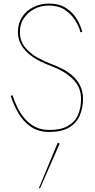

<svg xmlns="http://www.w3.org/2000/svg" viewBox="-20 -728 528 1071"><path d="M50 -197 40 -193Q55 -145 81.5 -98.5Q108 -52 150.5 -22Q193 8 255 8Q325 8 366 -17Q407 -42 425 -84Q443 -126 443 -175Q443 -216 428.5 -247Q414 -278 389.5 -301Q365 -324 334.5 -340.5Q304 -357 273 -368Q231 -384 189 -407Q147 -430 119 -465Q91 -500 91 -550Q91 -593 113 -626Q135 -659 171.5 -678Q208 -697 253 -697Q306 -697 341.5 -673.5Q377 -650 398.5 -616Q420 -582 429 -548L439 -550Q430 -586 408 -622.5Q386 -659 348 -683.5Q310 -708 253 -708Q206 -708 166.5 -688.5Q127 -669 103.5 -633.5Q80 -598 80 -550Q80 -510 97.5 -479Q115 -448 143.5 -425Q172 -402 204.5 -386Q237 -370 267 -359Q305 -345 343 -321.5Q381 -298 406.5 -262.5Q432 -227 432 -175Q432 -126 415 -87Q398 -48 359 -25.5Q320 -3 255 -3Q210 -3 176 -20.5Q142 -38 117.5 -67Q93 -96 76.5 -130Q60 -164 50 -197ZM302 68 197 321 203 323 313 73Z"/></svg>

Font: Jost Thin
Style: Regular
Weight: 250
Version: Version 3.710